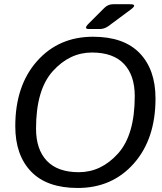

<svg xmlns="http://www.w3.org/2000/svg" viewBox="-20 -892 779 926"><path d="M53.7 -283.2Q53.7 -478.5 158.2 -596.7Q262.7 -714.8 428.7 -714.8Q577.6 -714.8 653.8 -635.5Q730 -556.2 730 -417Q730 -221.7 625.5 -103.5Q521 14.6 355 14.6Q206.1 14.6 129.9 -64.7Q53.7 -144 53.7 -283.2ZM153.8 -271.5Q153.8 -171.4 205.8 -116.5Q257.8 -61.5 360.4 -61.5Q467.8 -61.5 548.8 -151.1Q629.9 -240.7 629.9 -428.7Q629.9 -528.8 577.9 -583.7Q525.9 -638.7 423.3 -638.7Q315.9 -638.7 234.9 -549.1Q153.8 -459.5 153.8 -271.5ZM409.2 -752Q381.3 -752 407.2 -777.8L482.9 -853.5Q501 -871.6 524.9 -871.6H607.4Q645 -871.6 610.8 -846.2L502.9 -766.1Q483.4 -752 460.9 -752Z"/></svg>

Font: Istok
Style: Italic
Weight: 500
Italic angle: -13°
Designer: Andrey V. Panov
Foundry: Andrey V. Panov
Version: Version 1.0.3